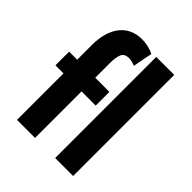

<svg xmlns="http://www.w3.org/2000/svg" viewBox="-238 -1015 1155 1155"><g transform="rotate(45 339.5 -437.5)"><path d="M258.5 0V-395.5H379V-512H258.5V-635.5C258.5 -672.5 263 -699 271.5 -715.5C280 -731.5 295.5 -739.5 319 -739.5C340.5 -739.5 360 -732.5 372 -726.5L396 -851.5C376.5 -862 340.5 -875 293 -875C174.5 -875 105 -783 105 -639V-512H36.5V-395.5H105V0ZM582.5 0V-860H429.5V0Z"/></g></svg>

Font: Spartan
Style: Bold
Weight: 700
Designer: Matt Bailey, Mirko Velimirovic
Foundry: Matt Bailey
Version: Version 1.003